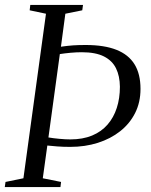

<svg xmlns="http://www.w3.org/2000/svg" viewBox="-30 -763 614 783"><path d="M-10.5 0 -7.5 -21 65.5 -36 157.5 -707 91 -721 93.5 -743H308.5L305.5 -721L236.5 -707L218.5 -572.5Q246.5 -576.5 268.2 -578Q290 -579.5 319.5 -579.5Q395 -579.5 444.5 -560Q494 -540.5 518.5 -501Q543 -461.5 543 -400.5Q543 -345.5 521 -302Q499 -258.5 460 -227.8Q421 -197 369 -180.5Q317 -164 256.5 -164Q227.5 -164 204.2 -165.8Q181 -167.5 163 -169.5L144.5 -36L219 -21L216.5 0ZM214 -542.5 167.5 -202.5Q188 -199 212.8 -196.8Q237.5 -194.5 257 -194.5Q307.5 -194.5 345.5 -210.2Q383.5 -226 408.5 -254.8Q433.5 -283.5 446.2 -322.8Q459 -362 459 -409.5Q458.5 -453 443.2 -484.2Q428 -515.5 394 -532.8Q360 -550 303.5 -550Q282 -550 257.8 -547.8Q233.5 -545.5 214 -542.5Z"/></svg>

Font: Merriweather 120pt Light
Style: Italic
Weight: 300
Italic angle: -7.8°
Version: Version 2.101